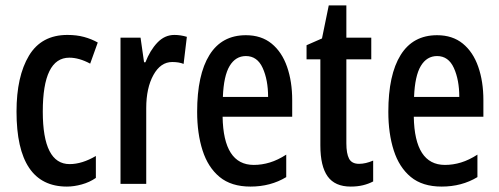

<svg xmlns="http://www.w3.org/2000/svg" viewBox="-20 -679 1843 709"><path d="M227 10Q41 10 41 -267Q41 -397 87 -473.5Q133 -550 229 -550Q263 -550 290.5 -542.5Q318 -535 341 -522L313 -444Q272 -466 236 -466Q138 -466 138 -267Q138 -73 237 -73Q283 -73 334 -103V-22Q311 -6 282 2Q253 10 227 10Z M624 -550Q647 -550 670 -543L658 -443Q641 -450 616 -450Q573 -450 546.5 -402Q520 -354 520 -280V0H425V-540H499L512 -449H517Q534 -493 561 -521.5Q588 -550 624 -550Z M888 -549Q945 -549 983 -518Q1021 -487 1040 -432.5Q1059 -378 1059 -309V-248H802Q805 -70 917 -70Q947 -70 976.5 -79Q1006 -88 1037 -108V-25Q979 10 905 10Q834 10 791 -25.5Q748 -61 728 -123.5Q708 -186 708 -266Q708 -403 753.5 -476Q799 -549 888 -549ZM888 -472Q850 -472 828 -435.5Q806 -399 803 -321H970Q970 -384 950 -428Q930 -472 888 -472Z M1306 -74Q1330 -74 1358 -86V-9Q1341 0 1320.5 5Q1300 10 1275 10Q1217 10 1190 -27.5Q1163 -65 1163 -142V-460H1112V-512L1169 -537L1194 -659H1259V-540H1351V-460H1259V-150Q1259 -112 1269 -93Q1279 -74 1306 -74Z M1594 -549Q1651 -549 1689 -518Q1727 -487 1746 -432.5Q1765 -378 1765 -309V-248H1508Q1511 -70 1623 -70Q1653 -70 1682.5 -79Q1712 -88 1743 -108V-25Q1685 10 1611 10Q1540 10 1497 -25.5Q1454 -61 1434 -123.5Q1414 -186 1414 -266Q1414 -403 1459.5 -476Q1505 -549 1594 -549ZM1594 -472Q1556 -472 1534 -435.5Q1512 -399 1509 -321H1676Q1676 -384 1656 -428Q1636 -472 1594 -472Z"/></svg>

Font: Noto Sans ExtraCondensed Medium
Style: Regular
Weight: 500
Width: 2
Designer: Monotype Design Team
Foundry: Monotype Imaging Inc.
Version: Version 2.013; ttfautohint (v1.8.4.7-5d5b)